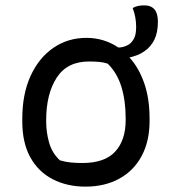

<svg xmlns="http://www.w3.org/2000/svg" viewBox="-20 -684 640 715"><path d="M302 -543Q367 -543 421 -507Q431 -507 441 -510Q451 -513 461 -519Q472 -527 479.5 -541.5Q487 -556 487 -584Q487 -621 474 -654Q490 -664 517 -664Q568 -664 568 -604Q568 -563 555 -536.5Q542 -510 519 -494Q505 -484 490.5 -478.5Q476 -473 462 -470Q497 -432 517 -374.5Q537 -317 537 -243V-233Q537 -158 507.5 -103Q478 -48 424 -18.5Q370 11 298 11Q230 11 176.5 -16.5Q123 -44 93 -98Q63 -152 63 -232V-242Q63 -334 94 -401.5Q125 -469 179 -506Q233 -543 302 -543ZM311 -455Q230 -455 191 -394.5Q152 -334 152 -237V-231Q152 -191 163 -152.5Q174 -114 203 -87Q223 -81 243 -79Q263 -77 287 -77Q370 -77 409 -119.5Q448 -162 448 -237V-243Q448 -309 432 -361Q416 -413 381 -447Q366 -452 349 -453.5Q332 -455 311 -455Z"/></svg>

Font: Recursive Mn Csl St
Style: Regular
Weight: 400
Monospace: yes
Version: Version 1.079;hotconv 1.0.112;makeotfexe 2.5.65598; ttfautoh